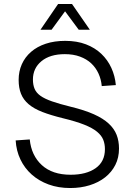

<svg xmlns="http://www.w3.org/2000/svg" viewBox="-20 -932 680 968"><path d="M334 16Q274 16 225 -2Q176 -20 140 -52Q104 -84 83 -128Q62 -172 59 -224L130 -229Q138 -148 191 -99.5Q244 -51 336 -51Q415 -51 462 -84Q509 -117 509 -180Q509 -206 500.5 -227.5Q492 -249 469 -268Q446 -287 404.5 -303.5Q363 -320 297 -336Q236 -351 193.5 -367.5Q151 -384 124.5 -406.5Q98 -429 86 -459Q74 -489 74 -529Q74 -572 90 -608Q106 -644 136.5 -670.5Q167 -697 210.5 -711.5Q254 -726 309 -726Q368 -726 413.5 -708.5Q459 -691 491 -660.5Q523 -630 541.5 -589.5Q560 -549 564 -503L493 -498Q490 -532 476.5 -561.5Q463 -591 440 -612.5Q417 -634 383.5 -646.5Q350 -659 307 -659Q232 -659 189 -623.5Q146 -588 146 -531Q146 -504 154.5 -484Q163 -464 184 -449Q205 -434 242 -421Q279 -408 336 -394Q406 -377 453 -356Q500 -335 528 -309Q556 -283 568 -252Q580 -221 580 -183Q580 -137 561.5 -100.5Q543 -64 510 -38Q477 -12 432 2Q387 16 334 16ZM184 -782 273 -912H343L433 -782H377L308 -875L240 -782Z"/></svg>

Font: Geist Light
Style: Regular
Weight: 400
Designer: Basement.studio, Andrés Briganti, Mateo Zaragoza
Foundry: Basement.studio, Vercel, Andrés Briganti, Guido Ferreyra, Mateo Zaragoza
Version: Version 1.401